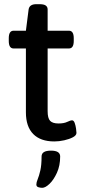

<svg xmlns="http://www.w3.org/2000/svg" viewBox="-20 -670 406 919"><path d="M240 7Q174 7 139 -28.5Q104 -64 104 -132V-438H45Q22 -438 22 -474V-487Q22 -523 45 -523H104L117 -625Q121 -650 154 -650H169Q190 -650 199 -643.5Q208 -637 208 -625V-523H310Q333 -523 333 -487V-474Q333 -438 310 -438H208V-138Q208 -104 220 -91.5Q232 -79 260 -79Q286 -79 301.5 -86.5Q317 -94 325 -94Q333 -94 337.5 -81.5Q342 -69 344 -54.5Q346 -40 346 -34Q346 -22 329 -13Q312 -4 287.5 1.5Q263 7 240 7ZM182 229Q173 229 163.5 226Q154 223 154 213Q154 203 160.5 187.5Q167 172 173 146Q179 120 179 79Q179 51 224 51Q268 51 268 79Q268 123 252.5 157Q237 191 217 210Q197 229 182 229Z"/></svg>

Font: Asap Semi Expanded Medium
Style: Regular
Weight: 500
Width: 6
Designer: Pablo Cosgaya
Foundry: Omnibus-Type
Version: Version 3.001; ttfautohint (v1.8.4.7-5d5b)